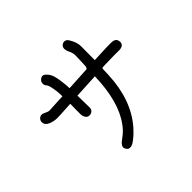

<svg xmlns="http://www.w3.org/2000/svg" viewBox="-192 -1065 1385 1385"><g transform="rotate(-45 500.0 -373.0)"><path d="M871.1 -564.5Q893.6 -558.6 898.4 -536.1Q904.3 -511.7 887.7 -497.1Q874 -485.4 837.9 -487.3Q816.4 -488.3 710 -485.4Q701.2 -484.4 682.6 -484.4Q672.9 -484.4 672.9 -472.7Q672.9 -448.2 670.9 -417Q661.1 -171.9 530.3 -21.5Q516.6 -5.9 499.5 10.7Q482.4 27.3 456.5 46.9Q430.7 66.4 408.2 65.4Q388.7 64.5 377.9 38.1Q367.2 10.7 422.9 -26.4Q462.9 -55.7 490.2 -94.7Q587.9 -227.5 594.7 -478.5L407.2 -468.8Q409.2 -386.7 409.2 -345.7Q409.2 -323.2 391.6 -312.5Q374 -301.8 354.5 -308.6Q338.9 -315.4 331.1 -337.9Q326.2 -351.6 328.1 -400.4Q329.1 -459 329.1 -463.9Q318.4 -463.9 267.6 -460.4Q216.8 -457 189.5 -457Q155.3 -457 122.6 -471.2Q89.8 -485.4 89.8 -515.6Q89.8 -534.2 104 -545.9Q118.2 -557.6 135.7 -553.7Q144.5 -551.8 160.6 -543.5Q176.8 -535.2 189.5 -535.2Q199.2 -535.2 280.3 -540Q311.5 -542 327.1 -542Q327.1 -547.9 326.7 -558.6Q326.2 -569.3 326.2 -574.2Q324.2 -604.5 319.3 -627.9Q312.5 -668 301.8 -678.7Q291 -689.5 291 -706.5Q291 -723.6 301.8 -734.4Q328.1 -760.7 353.5 -736.8Q378.9 -712.9 387.7 -679.7Q401.4 -627 405.3 -546.9L578.1 -556.6Q585 -556.6 585.9 -556.6Q595.7 -558.6 598.6 -579.1Q599.6 -585.9 599.6 -600.1Q599.6 -614.3 600.6 -621.1Q600.6 -641.6 602.5 -680.7Q603.5 -706.1 590.8 -732.4Q561.5 -791 601.6 -809.6Q630.9 -820.3 648.4 -791Q678.7 -742.2 677.7 -700.2L676.8 -561.5L791 -566.4Q854.5 -569.3 871.1 -564.5Z"/></g></svg>

Font: irohamaru Regular
Style: Regular
Weight: 400
Designer: [Source Han Sans]
Ryoko NISHIZUKA  (kana & ideographs); Paul D. Hunt (Latin, Greek & Cyrillic); Wenlong ZHANG  (bopomofo
Version: Version 1.00